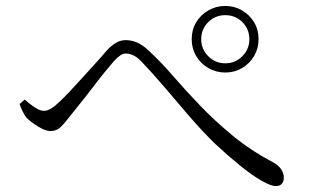

<svg xmlns="http://www.w3.org/2000/svg" viewBox="-20 -699 1040 646"><path d="M625 -567Q625 -599 640 -624Q655 -649 681 -664Q707 -679 738 -679Q769 -679 794.5 -664Q820 -649 835 -624Q850 -599 850 -567Q850 -536 835 -510.5Q820 -485 794.5 -470Q769 -455 738 -455Q707 -455 681 -470Q655 -485 640 -510.5Q625 -536 625 -567ZM657 -567Q657 -534 680.5 -510Q704 -486 738 -486Q772 -486 795.5 -510Q819 -534 819 -567Q819 -601 795.5 -624.5Q772 -648 738 -648Q704 -648 680.5 -624.5Q657 -601 657 -567ZM46 -349 63 -364Q81 -348 98 -337Q115 -326 128 -326Q138 -326 150.5 -333Q163 -340 175 -352Q193 -368 214.5 -391Q236 -414 259.5 -440Q283 -466 304 -489Q325 -512 339 -529Q354 -545 369.5 -554.5Q385 -564 403 -564Q421 -564 440 -556.5Q459 -549 482 -527Q522 -490 563.5 -442Q605 -394 654 -343Q703 -292 763 -242.5Q823 -193 900 -152Q917 -143 926 -129.5Q935 -116 935 -101Q935 -89 928.5 -81Q922 -73 908 -73Q891 -73 859 -91.5Q827 -110 787 -142.5Q747 -175 704 -215Q661 -257 619.5 -305Q578 -353 537 -401.5Q496 -450 454 -494Q440 -508 427 -513.5Q414 -519 403 -519Q394 -519 384.5 -512.5Q375 -506 363 -493Q350 -478 330.5 -454Q311 -430 291 -403.5Q271 -377 251 -352.5Q231 -328 217 -310Q198 -285 184 -271.5Q170 -258 150 -258Q133 -258 108.5 -273Q84 -288 69 -303Q62 -312 56 -324.5Q50 -337 46 -349Z"/></svg>

Font: Early Summer Mincho Light
Style: Regular
Weight: 300
Designer: GuiWonder
Version: Version 1.002